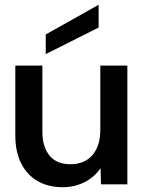

<svg xmlns="http://www.w3.org/2000/svg" viewBox="-20 -770 605 802"><path d="M243 12Q181 12 136.5 -14Q92 -40 68 -88.5Q44 -137 44 -203V-496H157V-219Q157 -157 186.5 -120.5Q216 -84 274 -84Q333 -84 366 -122Q399 -160 399 -227V-496H512V0H402L400 -68Q375 -30 333 -9Q291 12 243 12ZM171 -544V-626L392 -750V-655Z"/></svg>

Font: Rethink Sans SemiBold
Style: Regular
Weight: 600
Designer: The Rethink Sans project authors (Hans Thiessen). DM Sans designed by Colophon Foundry.
Foundry: Rethink Communications LLC
Version: Version 1.001